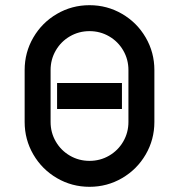

<svg xmlns="http://www.w3.org/2000/svg" viewBox="-20 -720 690 740"><path d="M325 -700Q393 -700 450.5 -666.5Q508 -633 541.5 -575.5Q575 -518 575 -450V-250Q575 -182 541.5 -124.5Q508 -67 450.5 -33.5Q393 0 325 0Q257 0 199.5 -33.5Q142 -67 108.5 -124.5Q75 -182 75 -250V-450Q75 -518 108.5 -575.5Q142 -633 199.5 -666.5Q257 -700 325 -700ZM325 -100Q366 -100 400.5 -120Q435 -140 455 -174.5Q475 -209 475 -250V-450Q475 -491 455 -525.5Q435 -560 400.5 -580Q366 -600 325 -600Q284 -600 249.5 -580Q215 -560 195 -525.5Q175 -491 175 -450V-250Q175 -209 195 -174.5Q215 -140 249.5 -120Q284 -100 325 -100ZM200 -400H450V-300H200Z"/></svg>

Font: Monoikos Medium
Style: Regular
Weight: 500
Designer: Brian Krent
Version: Version 0.088